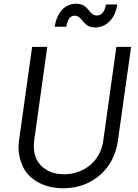

<svg xmlns="http://www.w3.org/2000/svg" viewBox="-20 -996 740 1028"><path d="M490 -849C550 -849 597 -897 608 -972H547C542 -935 524 -913 499 -913C453 -913 458 -976 388 -976C330 -976 285 -933 273 -853H335C342 -897 359 -912 379 -912C425 -912 420 -849 490 -849ZM319 12C476 12 591 -94 611 -241L682 -745H603L533 -243C519 -135 431 -63 323 -63C286 -63 255 -71 230 -86C178 -116 161 -165 161 -213C161 -223 162 -233 163 -243L233 -745H152L82 -245C80 -231 79 -218 79 -206C79 -172 87 -138 102 -105C133 -38 211 12 319 12Z"/></svg>

Font: Plus Jakarta Sans
Style: Italic
Weight: 400
Italic angle: -8°
Designer: Gumpita Rahayu
Foundry: Tokotype
Version: Version 2.071;gftools[0.9.30]